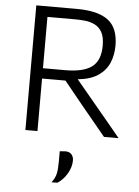

<svg xmlns="http://www.w3.org/2000/svg" viewBox="-64 -762 792 1094"><g transform="rotate(5 332.0 -214.5)"><path d="M98.5 0V-713H331Q451 -713 509.5 -669Q568 -625 568 -523.5Q568 -471 549.5 -426.2Q531 -381.5 487.8 -351.5Q444.5 -321.5 370.5 -314L462.5 -203.5Q489.5 -171 520 -134.5Q550.5 -97.5 580 -62.5Q609 -27.5 631.5 0H548Q509.5 -46 474.5 -89Q439.5 -131.5 405 -173L301.5 -300.5H167.5V0ZM328 -653H167.5V-359.5H295.5Q398.5 -359.5 447 -395.8Q495.5 -432 495.5 -517.5Q495.5 -566.5 480 -594Q464.5 -621.5 439.2 -634Q414 -646.5 384.8 -649.8Q355.5 -653 328 -653ZM272.5 284Q293.5 256.5 298.8 230.2Q304 204 304 163.5V103.5L338 101Q361 102 372.2 115.5Q383.5 129 383.5 149.5Q383.5 186 362.5 223Q341.5 260 307 283Z"/></g></svg>

Font: Heraclito Light
Style: Regular
Weight: 300
Designer: Kostas Bartsokas (font) & Cristiano Sobral (main changes)
Foundry: Kostas Bartsokas (font) & Cristiano Sobral (main changes)
Version: Version 1.00;July 8, 2020;FontCreator 13.0.0.2655 64-bit